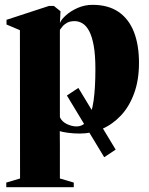

<svg xmlns="http://www.w3.org/2000/svg" viewBox="-20 -542 618 795"><path d="M411.5 109 257 -146.5 304.5 -178 459 77.5ZM6 233V214L63 197L62.5 -417L7 -440.5V-460L183 -517.5H203L230.5 -495.5L228 -446.5Q233 -460.5 252.5 -478.2Q272 -496 301.2 -509Q330.5 -522 363 -522Q428 -522 470.8 -492.8Q513.5 -463.5 534.5 -409.8Q555.5 -356 555.5 -282Q555.5 -210 535.2 -155Q515 -100 480.2 -63.2Q445.5 -26.5 401.8 -7.8Q358 11 311 11Q285 11 261.2 7.8Q237.5 4.5 227.5 1L228 63V197L285.5 214V233ZM296.5 -18.5Q325.5 -18.5 342.8 -45.2Q360 -72 367.5 -125Q375 -178 375 -256Q375 -314.5 368 -353Q361 -391.5 349 -413.8Q337 -436 321.5 -445.2Q306 -454.5 289.5 -454.5Q269 -454.5 256.8 -447.2Q244.5 -440 238 -431.5Q231.5 -423 228 -418.5V-56.5Q236.5 -38 257.2 -28.2Q278 -18.5 296.5 -18.5Z"/></svg>

Font: Merriweather 144pt Black
Style: Regular
Weight: 900
Version: Version 2.100